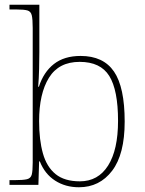

<svg xmlns="http://www.w3.org/2000/svg" viewBox="-20 -780 610 810"><path d="M313 10Q256 10 212.5 -18Q169 -46 148 -99H145L142 0H20V-20H41Q78 -20 94 -24Q110 -28 114 -43.5Q118 -59 118 -94V-662Q118 -699 114 -715.5Q110 -732 95.5 -736Q81 -740 51 -740H20V-760H146V-560Q146 -532 145 -490Q144 -448 141 -414H144Q164 -476 207.5 -510Q251 -544 320 -544Q416 -544 461 -478Q506 -412 506 -267Q506 -129 453 -59.5Q400 10 313 10ZM317 -15Q394 -15 436 -81.5Q478 -148 478 -270Q478 -400 441 -459.5Q404 -519 316 -519Q228 -519 186.5 -452Q145 -385 145 -269Q145 -190 161 -133Q177 -76 214.5 -45.5Q252 -15 317 -15Z"/></svg>

Font: Noto Serif Telugu Thin
Style: Regular
Weight: 100
Designer: Jelle Bosma - Monotype Design Team
Foundry: Monotype Imaging Inc.
Version: Version 2.005; ttfautohint (v1.8.4.7-5d5b)